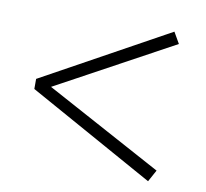

<svg xmlns="http://www.w3.org/2000/svg" viewBox="-65 -701 723 675"><g transform="rotate(10 296.5 -363.0)"><path d="M55 -346V-382L505 -630L528 -590L94 -354V-373L528 -138L505 -96Z"/></g></svg>

Font: Noto Serif KR SemiBold
Style: Regular
Weight: 600
Designer: Ryoko NISHIZUKA 西塚涼子 (kana & ideographs); Frank Grießhammer (Latin, Greek & Cyrillic); Wenlong ZHANG 张文龙 (bopomofo); San
Foundry: Adobe
Version: Version 2.003-H1;hotconv 1.1.1;makeotfexe 2.6.0